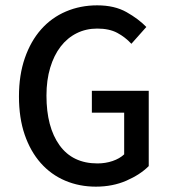

<svg xmlns="http://www.w3.org/2000/svg" viewBox="-20 -687 640 719"><path d="M339 12Q277 12 224 -10.5Q171 -33 132.5 -76.5Q94 -120 72.5 -182.5Q51 -245 51 -326Q51 -406 73 -469.5Q95 -533 134 -577Q173 -621 227 -644Q281 -667 344 -667Q409 -667 454 -641.5Q499 -616 528 -586L472 -523Q449 -548 419 -564Q389 -580 344 -580Q302 -580 267 -562.5Q232 -545 207 -512.5Q182 -480 168 -433.5Q154 -387 154 -329Q154 -211 203 -143Q252 -75 345 -75Q375 -75 401.5 -84Q428 -93 445 -109V-265H324V-347H537V-65Q505 -33 453.5 -10.5Q402 12 339 12Z"/></svg>

Font: Source Code Pro Medium
Style: Regular
Weight: 500
Monospace: yes
Designer: Paul D. Hunt, Teo Tuominen
Foundry: Adobe Systems Incorporated
Version: Version 2.030;PS 1.000;hotconv 16.6.51;makeotf.lib2.5.65220